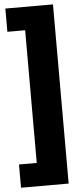

<svg xmlns="http://www.w3.org/2000/svg" viewBox="-62 -856 398 1012"><g transform="rotate(-5 136.5 -350.0)"><path d="M259 124H7V1H101V-701H7V-824H259Z"/></g></svg>

Font: Fira Sans Compressed ExtraBold
Style: Regular
Weight: 800
Width: 1
Designer: bBox Type GmbH & Carrois Corporate GbR & Edenspiekermann AG
Foundry: bBox Type GmbH & Carrois Corporate GbR & Edenspiekermann AG
Version: Version 4.301